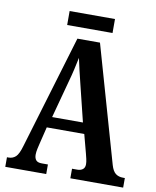

<svg xmlns="http://www.w3.org/2000/svg" viewBox="-92 -918 804 988"><g transform="rotate(10 310.0 -423.5)"><path d="M4 0V-50H13Q34 -50 49.5 -64Q65 -78 78 -124L255 -714H373L547 -105Q556 -74 571.5 -62Q587 -50 611 -50H620V0H344V-50H372Q389 -50 400 -58.5Q411 -67 411 -85Q411 -97 407.5 -112.5Q404 -128 401 -139L375 -237H179L158 -151Q155 -139 151 -121Q147 -103 147 -89Q147 -71 155.5 -60.5Q164 -50 186 -50H218V0ZM197 -294H358L311 -485Q302 -522 294 -555Q286 -588 280 -618Q274 -588 266.5 -555.5Q259 -523 250 -491ZM191 -774V-847H428V-774Z"/></g></svg>

Font: Noto Serif ExtraCondensed
Style: Bold
Weight: 700
Width: 2
Designer: Monotype Design Team
Foundry: Monotype Imaging Inc.
Version: Version 2.014; ttfautohint (v1.8.4.7-5d5b)